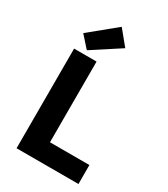

<svg xmlns="http://www.w3.org/2000/svg" viewBox="-216 -991 950 1088"><g transform="rotate(30 259.0 -447.0)"><path d="M77 0V-652H224V-124H482V0ZM144 -680 78 -754 249 -894 327 -799Z"/></g></svg>

Font: Font
Style: ¶
Weight: 700
Designer: Paul D. Hunt
Foundry: Adobe Systems Incorporated
Version: Version 3.000